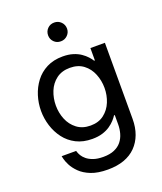

<svg xmlns="http://www.w3.org/2000/svg" viewBox="-171 -863 999 1182"><g transform="rotate(-20 329.0 -272.0)"><path d="M330 210Q264 210 220 192.5Q176 175 149.5 148.5Q123 122 110 96Q97 70 93 52.5Q89 35 89 35H184Q184 35 187 44.5Q190 54 198 67.5Q206 81 222 94.5Q238 108 264.5 117.5Q291 127 330 127Q373 127 402.5 114Q432 101 449.5 79Q467 57 475 28.5Q483 0 483 -30V-91H478Q470 -78 456 -62.5Q442 -47 421 -32.5Q400 -18 371 -9Q342 0 304 0Q244 0 199 -23Q154 -46 124.5 -85Q95 -124 80 -172Q65 -220 65 -270Q65 -320 80 -368Q95 -416 124.5 -455Q154 -494 199 -517Q244 -540 304 -540Q342 -540 371 -531Q400 -522 421 -507.5Q442 -493 456 -477.5Q470 -462 478 -449H483V-530H578V-31Q578 24 561.5 68.5Q545 113 513.5 145Q482 177 436 193.5Q390 210 330 210ZM322 -81Q375 -81 410.5 -108.5Q446 -136 463.5 -179Q481 -222 481 -270Q481 -318 463.5 -361.5Q446 -405 410.5 -432Q375 -459 322 -459Q269 -459 233 -432Q197 -405 179.5 -361.5Q162 -318 162 -270Q162 -222 179.5 -179Q197 -136 233 -108.5Q269 -81 322 -81ZM327 -631Q300 -631 282.5 -649Q265 -667 265 -692Q265 -718 282.5 -736Q300 -754 327 -754Q353 -754 371 -736Q389 -718 389 -692Q389 -667 371 -649Q353 -631 327 -631Z"/></g></svg>

Font: Be Vietnam Pro Variable Thin
Style: Regular
Weight: 100
Designer: Lam Bao, Tony Le, Vietanh Nguyen
Foundry: Yellow Type Foundry
Version: Version 1.002